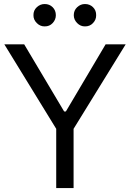

<svg xmlns="http://www.w3.org/2000/svg" viewBox="-20 -952 658 972"><path d="M2 -727.5H102.5L304.7 -387.7H313.5L514.6 -727.5H616.2L352.5 -299.8V0H264.6V-299.8ZM206.1 -818.4Q183.6 -817.9 166.3 -835.2Q148.9 -852.5 149.4 -875Q148.9 -899.4 166.3 -915.5Q183.6 -931.6 206.1 -931.6Q230.5 -931.6 246.6 -915.5Q262.7 -899.4 262.7 -875Q262.7 -852.5 246.6 -835.2Q230.5 -817.9 206.1 -818.4ZM410.2 -818.4Q387.7 -817.9 370.6 -835.2Q353.5 -852.5 353.5 -875Q353.5 -899.4 370.6 -915.5Q387.7 -931.6 410.2 -931.6Q434.6 -931.6 450.9 -915.5Q467.3 -899.4 466.8 -875Q467.3 -852.5 450.9 -835.2Q434.6 -817.9 410.2 -818.4Z"/></svg>

Font: Inter Tight
Style: Regular
Weight: 400
Designer: Rasmus Andersson
Foundry: rsms
Version: Version 3.002